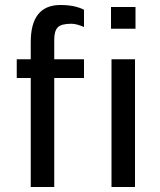

<svg xmlns="http://www.w3.org/2000/svg" viewBox="-20 -748 641 768"><path d="M316 -709V-640Q286 -653 265 -653Q225 -653 211 -638.5Q197 -624 197 -590V-511H316V-436H197V0H103V-436H47V-511H103V-580Q103 -728 222 -728Q279 -728 316 -709ZM522 -633H424V-720H522ZM520 0H426V-511H520Z"/></svg>

Font: Chivo
Style: Regular
Weight: 400
Designer: Hector Gatti
Foundry: Omnibus-Type
Version: Version 1.006; ttfautohint (v1.4.1)